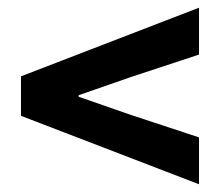

<svg xmlns="http://www.w3.org/2000/svg" viewBox="-20 -580 568 496"><path d="M34.2 -382.8 494.1 -560.1V-439L317.9 -380.9L183.1 -334V-330.1L317.9 -283.2L494.1 -225.1V-104L34.2 -280.8Z"/></svg>

Font: SourceSansPro-Bold
Style: Bold
Weight: 700
Designer: Paul D. Hunt
Foundry: Adobe Systems Incorporated
Version: Version 1.050;PS Version 1.000;hotconv 1.0.70;makeotf.lib2.5